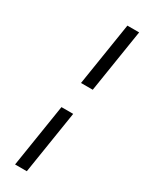

<svg xmlns="http://www.w3.org/2000/svg" viewBox="-187 -651 571 751"><g transform="rotate(30 99.0 -275.0)"><path d="M36 70H89L134 -215H81ZM100 -335H153L198 -620H145Z"/></g></svg>

Font: Charger Sport
Style: ExLitObl
Weight: 200
Designer: Jasper
Foundry: Cannot Into Space Fonts
Version: Version 1.1